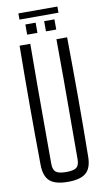

<svg xmlns="http://www.w3.org/2000/svg" viewBox="-106 -1030 599 1086"><g transform="rotate(-10 193.5 -487.5)"><path d="M193.5 6Q121 6 89.5 -22Q58 -50 57 -114Q55 -287.5 55 -457Q55 -626.5 57 -800H118.5Q117.5 -684.5 117.2 -570Q117 -455.5 117.2 -341Q117.5 -226.5 117.5 -110.5Q117.5 -76.5 134 -63.5Q150.5 -50.5 193.5 -50.5Q236.5 -50.5 252.5 -63.5Q268.5 -76.5 268.5 -110.5Q268.5 -226.5 269 -341Q269.5 -455.5 269.5 -570Q269.5 -684.5 268.5 -800H330Q332 -626.5 332.2 -457Q332.5 -287.5 330 -114Q329.5 -50 297.8 -22Q266 6 193.5 6ZM218 -854V-912.5H277V-854ZM110 -854V-912.5H169V-854ZM82 -981H306V-945.5H82Z"/></g></svg>

Font: Big Shoulders Text Thin Light
Style: Regular
Weight: 300
Version: Version 2.002